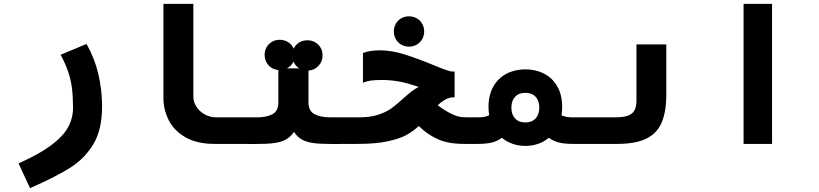

<svg xmlns="http://www.w3.org/2000/svg" viewBox="-20 -745 4240 994"><path d="M358 -186.5Q358 -244 352.8 -286.8Q347.5 -329.5 333.8 -371Q320 -412.5 294 -461.5L428 -517.5Q470.5 -442.5 489.5 -360Q508.5 -277.5 508.5 -193Q508.5 -76 464.8 -1.2Q421 73.5 345.8 121.8Q270.5 170 135.5 229L76 101Q181.5 54 243.5 8Q305.5 -38 331.8 -85.2Q358 -132.5 358 -186.5Z M826 -237.5V-725H981V-243.5Q981 -217 996.8 -192.5Q1012.5 -168 1039.8 -152.8Q1067 -137.5 1100 -137.5H1202.5V0H1091Q998 0 938.5 -35.2Q879 -70.5 852.5 -124.8Q826 -179 826 -237.5Z M1421 -214V-382.5Q1390 -385 1370 -407.2Q1350 -429.5 1350 -461Q1350 -483 1360.2 -500.8Q1370.5 -518.5 1388.2 -528.8Q1406 -539 1428.5 -539Q1453 -539 1472.2 -526.5Q1491.5 -514 1500.5 -493Q1509.5 -513 1528.5 -524.8Q1547.5 -536.5 1571.5 -536.5Q1593.5 -536.5 1611.5 -526.2Q1629.5 -516 1639.8 -498.2Q1650 -480.5 1650 -458.5Q1650 -426.5 1629.2 -404.2Q1608.5 -382 1577 -379.5V-214Q1577 -170 1608.5 -153.8Q1640 -137.5 1689 -137.5H1801.5V0L1702 0.5Q1642 0.5 1606.5 -3.8Q1571 -8 1545 -21.5Q1519 -35 1502 -62.5Q1484 -35 1457.8 -21.5Q1431.5 -8 1395.5 -3.8Q1359.5 0.5 1299 0.5L1198.5 0V-137.5H1311Q1359.5 -137.5 1390.2 -153.8Q1421 -170 1421 -214ZM1529.5 -391Q1509 -403 1499.5 -426Q1487.5 -402 1465.5 -391Z M1797.5 -137.5H1840.5Q1896.5 -137.5 1937.2 -150.8Q1978 -164 2005 -183.2Q2032 -202.5 2067 -234.5Q2092 -257 2109.5 -270.8Q2127 -284.5 2147.5 -295Q2088 -315.5 2044.8 -323.2Q2001.5 -331 1956 -331Q1924 -331 1902 -328.2Q1880 -325.5 1859 -317V-470.5Q1893.5 -484.5 1947 -484.5Q2006.5 -484.5 2072.2 -464Q2138 -443.5 2223 -408.5Q2266.5 -390.5 2289.5 -382.5Q2312.5 -374.5 2325 -374.5H2333.5V-241.5Q2325 -241.5 2315 -240Q2299.5 -238 2281.2 -227.2Q2263 -216.5 2246 -200Q2279 -175 2315.2 -156.5Q2351.5 -138 2383.5 -138H2399L2401.5 0H2382.5Q2299.5 0 2245.2 -25Q2191 -50 2148 -92.5Q2120 -66 2084.2 -46.2Q2048.5 -26.5 1986.2 -13.2Q1924 0 1832 0H1797.5ZM2019 -582.5Q2019 -604.5 2029.2 -622.2Q2039.5 -640 2057.2 -650.2Q2075 -660.5 2097.5 -660.5Q2119.5 -660.5 2137.5 -650.2Q2155.5 -640 2165.8 -622.2Q2176 -604.5 2176 -582.5Q2176 -560.5 2165.8 -542.5Q2155.5 -524.5 2137.5 -514Q2119.5 -503.5 2097.5 -503.5Q2075 -503.5 2057.2 -514Q2039.5 -524.5 2029.2 -542.5Q2019 -560.5 2019 -582.5Z M2578.5 -31.5Q2553.5 -13.5 2525 -6.8Q2496.5 0 2454.5 0H2398V-137.5H2454.5Q2470.5 -137.5 2484 -139.5Q2497.5 -141.5 2512.5 -148Q2509 -171.5 2509 -191.5Q2509 -253 2534 -297Q2559 -341 2602.5 -363.5Q2646 -386 2700 -386Q2754 -386 2797.2 -363.5Q2840.5 -341 2865.5 -297Q2890.5 -253 2890.5 -191.5Q2890.5 -172.5 2887 -148Q2902 -141.5 2915.8 -139.5Q2929.5 -137.5 2945.5 -137.5H3002V0H2945.5Q2903.5 0 2875 -6.8Q2846.5 -13.5 2821.5 -31.5Q2796.5 -11 2765.5 -0.2Q2734.5 10.5 2700 10.5Q2665.5 10.5 2634.2 -0.2Q2603 -11 2578.5 -31.5ZM2772 -188Q2772 -223.5 2752.8 -244Q2733.5 -264.5 2700 -264.5Q2666 -264.5 2646.8 -244Q2627.5 -223.5 2627.5 -188Q2627.5 -152 2646.8 -131.5Q2666 -111 2700 -111Q2733.5 -111 2752.8 -131.5Q2772 -152 2772 -188Z M3000 -137.5H3164Q3204.5 -137.5 3228.2 -145.2Q3252 -153 3263.5 -171.8Q3275 -190.5 3275 -224V-515H3429.5V-256.5Q3429.5 -166 3405.2 -110Q3381 -54 3325.5 -27Q3270 0 3175.5 0H3000Z M3977 -725V0H3829.5V-725Z"/></svg>

Font: JuliaMono Black
Style: Regular
Weight: 900
Monospace: yes
Designer: cormullion
Foundry: corm
Version: Version 0.054; ttfautohint (v1.8.4)